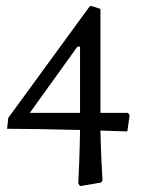

<svg xmlns="http://www.w3.org/2000/svg" viewBox="-20 -525 487 650"><path d="M8 -126 284 -504 288 -505 320 -495V-143H413L419 -135L411 -80L320 -83Q321 -32 323.5 19.5Q326 71 327 86L322 93L251 105L245 96Q246 79 248 27.5Q250 -24 251 -85Q97 -89 4 -89ZM251 -367H242L81 -143H251Z"/></svg>

Font: Sahitya
Style: Regular
Weight: 400
Designer: Juan Pablo del Peral
Foundry: Juan Pablo del Peral (http://www.huertatipografica.com)
Version: Version 1.001;PS 001.000;hotconv 1.0.70;makeotf.lib2.5.58329